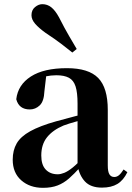

<svg xmlns="http://www.w3.org/2000/svg" viewBox="-20 -884 632 921"><path d="M186 17Q123 17 82 -19Q41 -55 41 -118Q41 -163 60 -196Q79 -229 125 -254.5Q171 -280 249 -302Q288 -313 338.5 -326Q389 -339 429 -349V-323Q389 -313 349 -302Q309 -291 285 -282Q233 -260 205.5 -225.5Q178 -191 178 -138Q178 -93 199.5 -70.5Q221 -48 257 -48Q271 -48 288.5 -55Q306 -62 329.5 -81Q353 -100 385 -136L402 -81H364Q336 -50 311 -28Q286 -6 256.5 5.5Q227 17 186 17ZM469 16Q415 16 387.5 -13.5Q360 -43 352 -92V-95V-387Q352 -440 342.5 -469.5Q333 -499 310.5 -511Q288 -523 250 -523Q225 -523 198.5 -517.5Q172 -512 135 -498L202 -523L193 -446Q191 -398 170.5 -378.5Q150 -359 123 -359Q71 -359 58 -408Q66 -477 128 -517Q190 -557 301 -557Q405 -557 451 -510Q497 -463 497 -357V-91Q497 -60 505 -47.5Q513 -35 528 -35Q540 -35 550 -43Q560 -51 573 -71L591 -58Q572 -19 543 -1.5Q514 16 469 16ZM348 -649 327 -632Q302 -652 274 -673.5Q246 -695 199 -726Q167 -749 149 -769.5Q131 -790 131 -811Q131 -836 148 -850Q165 -864 183 -864Q207 -864 226 -849Q245 -834 263 -801Q291 -746 311 -712Q331 -678 348 -649Z"/></svg>

Font: Noto Serif JP ExtraBold
Style: Regular
Weight: 800
Designer: Ryoko NISHIZUKA 西塚涼子 (kana & ideographs); Frank Grießhammer (Latin, Greek & Cyrillic); Wenlong ZHANG 张文龙 (bopomofo); San
Foundry: Adobe
Version: Version 2.003-H1;hotconv 1.1.1;makeotfexe 2.6.0